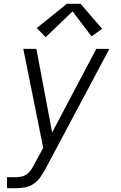

<svg xmlns="http://www.w3.org/2000/svg" viewBox="-20 -778 640 1013"><path d="M17 215V157H64Q79 157 95.5 153Q112 149 125 138.5Q138 128 147 113.5Q156 99 163 85L164 84Q164 84 164 84Q164 84 164 84Q164 83 164 83Q164 83 164 83L208 2L103 -520H172L255 -79L488 -520H557L221 111Q209 133 194.5 154.5Q180 176 158.5 191Q137 206 112.5 210.5Q88 215 64 215ZM221 -582 174 -630 333 -758H405L519 -626L463 -586L363 -718Z"/></svg>

Font: Iosevka SS04 Light Extended
Style: Italic
Weight: 300
Width: 7
Italic angle: -9°
Monospace: yes
Designer: Belleve Invis
Foundry: Belleve Invis
Version: Version 19.0.0; ttfautohint (v1.8.4)